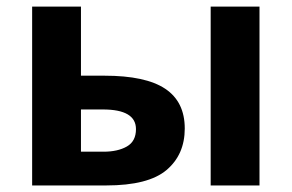

<svg xmlns="http://www.w3.org/2000/svg" viewBox="-20 -566 890 586"><path d="M78.1 0V-545.9H227.1V-335H298.8Q424.3 -335 484.1 -295.2Q543.9 -255.4 543.9 -173.8Q543.9 -94.2 488.3 -47.1Q432.6 0 304.2 0ZM623 0V-545.9H772V0ZM227.1 -103H295.9Q339.4 -103 367.2 -118.9Q395 -134.8 395 -171.9Q395 -231.9 293.9 -231.9H227.1Z"/></svg>

Font: Open Sans
Style: Bold
Weight: 700
Designer: Monotype Design Team
Foundry: Monotype Imaging Inc.
Version: Version 3.000; ttfautohint (v1.8.4)